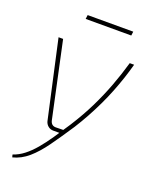

<svg xmlns="http://www.w3.org/2000/svg" viewBox="-156 -732 824 1029"><g transform="rotate(20 255.5 -217.5)"><path d="M487 -480Q476 -439 462 -397Q448 -355 431 -312Q414 -269 393.5 -226Q373 -183 350 -141Q327 -99 301 -58Q253 15 212.5 71.5Q172 128 131.5 163Q91 198 43 210L39 195Q72 184 101 161.5Q130 139 158 106Q186 73 215 30.5Q244 -12 277 -63Q324 -137 357 -204.5Q390 -272 415.5 -339.5Q441 -407 462 -480ZM82 -480 175 -47Q182 -21 207 -21L258 -22L245 0H200Q183 0 170.5 -10.5Q158 -21 154 -37L56 -480ZM422 -645 419 -622H159L162 -645Z"/></g></svg>

Font: Exo 2 Thin
Style: Italic
Weight: 250
Italic angle: -8°
Designer: Natanael Gama
Foundry: Natanael Gama
Version: Version 2.010